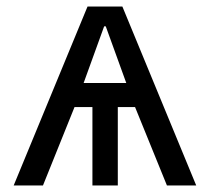

<svg xmlns="http://www.w3.org/2000/svg" viewBox="-20 -570 640 590"><path d="M249 -550H356L583 0H493L395 -241H342V0H264V-241H209L112 0H22ZM368 -315 305 -489H300L237 -315Z"/></svg>

Font: JuliaMono Light
Style: Regular
Weight: 300
Monospace: yes
Designer: cormullion
Foundry: corm
Version: Version 0.054; ttfautohint (v1.8.4)